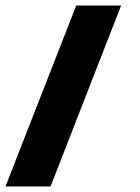

<svg xmlns="http://www.w3.org/2000/svg" viewBox="-50 -361 502 687"><path d="M130.9 306.2 383.3 -341.3H222.7L-30.3 306.2Z"/></svg>

Font: Estedad-FD-VF Thin
Style: Regular
Weight: 100
Designer: Amin Abedi
Version: Version 5.0